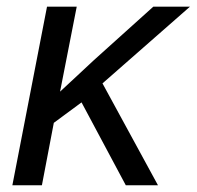

<svg xmlns="http://www.w3.org/2000/svg" viewBox="-20 -548 582 568"><path d="M139.2 -184.6 104 0H16.6L119.1 -528.3H207L157.7 -276.9L257.3 -369.6L433.6 -528.3H542L283.2 -301.3L447.3 0H352.1L221.2 -245.1Z"/></svg>

Font: Arimo
Style: Italic
Weight: 400
Italic angle: -12°
Designer: Steve Matteson
Foundry: Monotype Imaging Inc.
Version: Version 1.33